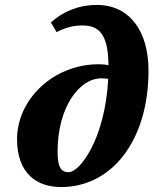

<svg xmlns="http://www.w3.org/2000/svg" viewBox="-20 -741 621 777"><path d="M213 -127C213 -306 300 -424 390 -424C400 -424 409 -423 418 -422C405 -176 302 -44 258 -44C229 -44 213 -62 213 -127ZM227 16C434 16 581 -174 581 -455C581 -616 504 -721 372 -721C295 -721 232 -692 186 -650L209 -611C248 -631 280 -638 313 -638C377 -638 418 -608 419 -477C406 -480 393 -481 380 -481C194 -481 49 -337 49 -178C49 -37 131 16 227 16Z"/></svg>

Font: Source Serif Pro Black
Style: Italic
Weight: 900
Italic angle: -12°
Designer: Frank Grießhammer
Foundry: Adobe Systems Incorporated
Version: Version 3.001;hotconv 1.0.111;makeotfexe 2.5.65597